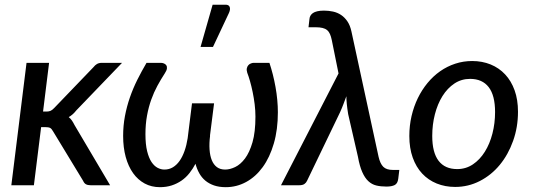

<svg xmlns="http://www.w3.org/2000/svg" viewBox="-20 -768 2208 796"><path d="M27 0ZM183.5 -507.5 158.5 -305.5H173Q181.5 -305.5 188.8 -308.2Q196 -311 204.5 -320L367 -489Q374 -498 382.2 -502.8Q390.5 -507.5 402.5 -507.5H486L296.5 -310.5Q282 -292 265 -282.5Q273 -276 278.5 -267.8Q284 -259.5 289 -249.5L436.5 0H355.5Q344 0 336.5 -4Q329 -8 324.5 -18.5L200 -223.5Q194 -234.5 187.5 -237.8Q181 -241 167 -241H150.5L120.5 0H27L90 -507.5Z M490.5 0ZM661.5 -65Q681 -65 696.8 -74.5Q712.5 -84 724.5 -101Q736.5 -118 745 -142Q753.5 -166 758 -195L776 -339.5H867.5L850.5 -205.5H851Q847 -174 848.8 -148.2Q850.5 -122.5 858 -104Q865.5 -85.5 879.2 -75.2Q893 -65 913.5 -65Q933 -65 955 -75.5Q977 -86 995.8 -111Q1014.5 -136 1026.8 -178.2Q1039 -220.5 1039 -284.5Q1039 -309.5 1035.8 -335.8Q1032.5 -362 1027.5 -386.2Q1022.5 -410.5 1016.5 -431.5Q1010.5 -452.5 1005 -466.5Q1001.5 -477.5 1003.5 -485.5Q1005.5 -493.5 1010 -498.2Q1014.5 -503 1020.8 -505.2Q1027 -507.5 1032 -507.5H1097Q1104.5 -485 1111 -459.5Q1117.5 -434 1122.2 -407.5Q1127 -381 1129.5 -354Q1132 -327 1132 -302.5Q1132 -230.5 1115.2 -173Q1098.5 -115.5 1069.2 -75.2Q1040 -35 1000.5 -13.5Q961 8 916 8Q888.5 8 867.5 0.8Q846.5 -6.5 831.2 -19.2Q816 -32 806 -50Q796 -68 790.5 -89Q779.5 -68 765.2 -50Q751 -32 732.5 -19.2Q714 -6.5 691.8 0.8Q669.5 8 643 8Q608 8 579.8 -7.2Q551.5 -22.5 531.8 -50.2Q512 -78 501.2 -117.2Q490.5 -156.5 490.5 -204.5Q490.5 -247 498 -286.8Q505.5 -326.5 518.5 -364Q531.5 -401.5 549.2 -437Q567 -472.5 587.5 -507.5H646.5Q653 -507.5 659.5 -505Q666 -502.5 669.5 -497.2Q673 -492 672 -483.8Q671 -475.5 663 -463.5Q647 -439 632.5 -412.2Q618 -385.5 607 -354.8Q596 -324 589.5 -288.5Q583 -253 583 -211.5Q583 -169.5 590 -141.2Q597 -113 608.2 -96.2Q619.5 -79.5 633.5 -72.2Q647.5 -65 661.5 -65ZM811.5 -573.5 861.5 -748.5H915.5Q928.5 -748.5 932.2 -739.2Q936 -730 929.5 -715L863 -573.5Z M1383.5 -463.5 1355.5 -602Q1352.5 -616.5 1348 -626.8Q1343.5 -637 1336 -643.2Q1328.5 -649.5 1317 -652.2Q1305.5 -655 1288.5 -655H1259L1263 -689.5Q1263.5 -696.5 1267 -702.8Q1270.5 -709 1277.2 -713.8Q1284 -718.5 1295.2 -721.2Q1306.5 -724 1323 -724Q1342.5 -724 1360.8 -720Q1379 -716 1394 -706Q1409 -696 1420.2 -679.5Q1431.5 -663 1437 -637.5L1549.5 -118Q1556 -89.5 1569 -76.5Q1582 -63.5 1609 -63.5H1635.5L1631 -26.5Q1628.5 -7 1616.2 -0.8Q1604 5.5 1582 5.5Q1558.5 5.5 1540 1Q1521.5 -3.5 1507 -17Q1492.5 -30.5 1481.8 -54.8Q1471 -79 1464 -118L1423.5 -294.5Q1419.5 -319 1417.8 -336.8Q1416 -354.5 1416 -369Q1410.5 -354.5 1404.5 -338.2Q1398.5 -322 1390 -303L1253 -18.5Q1249.5 -10.5 1242 -5.2Q1234.5 0 1220.5 0H1145Z M1875.5 -67Q1911.5 -67 1940.5 -86.5Q1969.5 -106 1990 -138.8Q2010.5 -171.5 2021.5 -214.2Q2032.5 -257 2032.5 -303.5Q2032.5 -372.5 2006 -406.8Q1979.5 -441 1929 -441Q1893 -441 1864 -421.8Q1835 -402.5 1814.5 -369.8Q1794 -337 1783 -294.2Q1772 -251.5 1772 -204.5Q1772 -136 1798.2 -101.5Q1824.5 -67 1875.5 -67ZM1867 7Q1825.5 7 1790.5 -7.2Q1755.5 -21.5 1730.2 -48.5Q1705 -75.5 1691 -114.8Q1677 -154 1677 -204Q1677 -247 1686.2 -286.8Q1695.5 -326.5 1712.2 -361Q1729 -395.5 1752.5 -424Q1776 -452.5 1805 -472.8Q1834 -493 1867.5 -504Q1901 -515 1937.5 -515Q1979 -515 2014 -500.8Q2049 -486.5 2074.2 -459.5Q2099.5 -432.5 2113.5 -393.5Q2127.5 -354.5 2127.5 -304.5Q2127.5 -240.5 2107.2 -183.8Q2087 -127 2052 -84.5Q2017 -42 1969.2 -17.5Q1921.5 7 1867 7Z"/></svg>

Font: Lato Medium
Style: Italic
Weight: 500
Italic angle: -7°
Designer: Lukasz Dziedzic
Foundry: tyPoland Lukasz Dziedzic
Version: Version 2.006; 2014-01-15